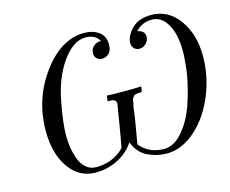

<svg xmlns="http://www.w3.org/2000/svg" viewBox="-101 -848 1211 1012"><g transform="rotate(-15 504.0 -341.5)"><path d="M105 -256.8Q105 -430.7 205.1 -566.9Q305.2 -703.1 430.2 -705.1H432.1Q480 -705.1 512.5 -682.1Q544.9 -659.2 544.9 -612.8Q544.9 -578.6 528.1 -563.7Q511.2 -548.8 491.2 -548.8Q474.1 -548.8 462.6 -559.8Q451.2 -570.8 451.2 -588.9Q451.2 -597.7 454.6 -607.9Q458 -618.2 471.9 -629.6Q485.8 -641.1 508.8 -641.1Q486.8 -680.2 434.1 -680.2Q363.3 -680.2 299.8 -585.9Q246.6 -505.9 224.4 -390.9Q202.1 -275.9 202.1 -206.1Q202.1 -175.3 206.5 -144.5Q210.9 -113.8 222.4 -80.3Q233.9 -46.9 257.3 -25.9Q280.8 -4.9 314 -4.9Q395 -4.9 453.1 -54.2Q465.3 -64 468.3 -72Q471.2 -80.1 503.9 -280.8Q504.9 -282.7 504.9 -285.2Q506.8 -297.4 506.8 -300.8Q506.8 -305.7 505.4 -309.3Q503.9 -313 502.4 -315.4Q501 -317.9 497.6 -319.3Q494.1 -320.8 491.5 -322Q488.8 -323.2 483.9 -323.7Q479 -324.2 476.6 -324.2Q474.1 -324.2 468 -324.7Q461.9 -325.2 460 -325.2L464.8 -355Q493.7 -353 550.8 -353Q628.9 -353 651.9 -355L647 -325.2Q631.8 -325.2 627 -324.7Q622.1 -324.2 613.5 -322.5Q605 -320.8 603 -316.9Q601.1 -313 596.4 -308.1Q591.8 -303.2 590.8 -292Q589.8 -280.8 586.4 -268.8Q583 -256.8 581.1 -235.8Q579.1 -214.8 575 -192.4Q570.8 -169.9 565.4 -135.5Q560.1 -101.1 553.2 -64.9Q601.1 -4.9 686 -4.9Q750 -4.9 807.1 -87.9Q847.2 -145 872.6 -232.4Q897.9 -319.8 905 -378.9Q912.1 -438 912.1 -479Q912.1 -568.8 880.6 -624.5Q849.1 -680.2 796.9 -680.2Q741.7 -680.2 707 -641.1Q747.1 -634.3 747.1 -601.1Q747.1 -580.1 731.4 -564.5Q715.8 -548.8 695.8 -548.8Q677.7 -548.8 666.3 -560.3Q654.8 -571.8 654.8 -588.9Q654.8 -627 691.9 -666Q729 -705.1 798.8 -705.1Q891.6 -705.1 949.7 -625Q1007.8 -544.9 1007.8 -424.8Q1007.8 -316.9 965.3 -213.4Q922.9 -109.9 848.9 -43.9Q774.9 22 691.9 22Q638.7 22 588.9 -1.5Q539.1 -24.9 515.1 -85.9Q481 -34.2 424.1 -6.1Q367.2 22 303.2 22Q214.4 22 159.7 -55.4Q105 -132.8 105 -256.8Z"/></g></svg>

Font: CMU Serif Extra
Style: RomanSlanted
Weight: 500
Italic angle: -9.46001°
Version: Version 0.7.0